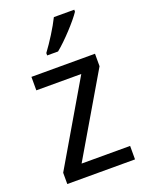

<svg xmlns="http://www.w3.org/2000/svg" viewBox="-144 -838 698 911"><g transform="rotate(-20 204.5 -383.0)"><path d="M348 -756V-766H245C223 -721 185 -661 153 -618V-606H208C253 -642 323 -718 348 -756ZM376 0V-68H131L369 -473V-536H48V-468H275L34 -57V0Z"/></g></svg>

Font: Noto Sans Devanagari UI SemiCondensed
Style: Regular
Weight: 400
Width: 4
Designer: Jelle Bosma - Monotype Design Team
Foundry: Monotype Imaging Inc.
Version: Version 2.004